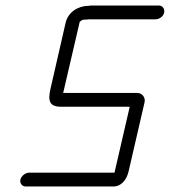

<svg xmlns="http://www.w3.org/2000/svg" viewBox="-20 -668 616 696"><path d="M73 8H392C419 8 439 -16 446 -46L504 -297C508 -315 495 -332 476 -331H209L269 -589C271 -591 276 -594 279 -596C285 -597 290 -597 294 -597C298 -598 303 -598 308 -598H544C557 -598 572 -608 575 -622C578 -636 569 -648 556 -648H320C313 -648 307 -648 302 -647C263 -647 227 -624 218 -586L163 -346C153 -302 159 -281 202 -281H447C449 -281 450 -281 450 -280L395 -42H85C72 -42 57 -30 54 -17C51 -4 60 8 73 8Z"/></svg>

Font: Electronic
Style: BookIt
Weight: 400
Version: Version 1.011